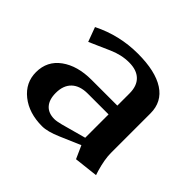

<svg xmlns="http://www.w3.org/2000/svg" viewBox="-120 -622 778 778"><g transform="rotate(45 268.5 -233.5)"><path d="M268.1 -475.1Q368.7 -475.1 421.9 -440.4Q475.1 -405.8 475.1 -339.8V-112.8Q475.1 -76.7 490.2 -24.9L496.1 -6.8L393.1 4.9L368.2 -50.8L280.8 -13.2Q232.4 7.8 201.2 7.8Q126 7.8 77.4 -31Q28.8 -69.8 28.8 -129.9Q28.8 -193.8 79.3 -230.5Q129.9 -267.1 210 -267.1H357.9V-336.9Q357.9 -379.9 334.7 -402.3Q311.5 -424.8 268.1 -424.8Q223.6 -424.8 179.2 -404.8L91.8 -366.2L68.8 -428.2Q162.6 -475.1 268.1 -475.1ZM357.9 -83V-216.8H238.8Q193.8 -216.8 169.4 -193.6Q145 -170.4 145 -127Q145 -88.9 163.3 -68.4Q181.6 -47.9 215.8 -47.9Q228.5 -47.9 252.9 -54.2Z"/></g></svg>

Font: Resagokr
Style: Bold
Weight: 600
Designer: gluk
Foundry: gluk
Version: Version 0.95